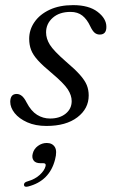

<svg xmlns="http://www.w3.org/2000/svg" viewBox="-20 -483 445 750"><path d="M175.5 -20Q213 -20 236.5 -39Q260 -58 260 -88Q260 -110.5 244.8 -134Q229.5 -157.5 181.5 -198Q147 -226.5 128 -247.5Q109 -268.5 101.5 -288Q94 -307.5 94 -331.5Q94 -367 114.8 -397Q135.5 -427 174 -445Q212.5 -463 265.5 -463Q327 -463 361.2 -436.8Q395.5 -410.5 395.5 -378.5Q396 -348 369.5 -348Q358 -348 349.5 -355.2Q341 -362.5 332.5 -380.5Q320 -407.5 301.8 -422Q283.5 -436.5 255.5 -436.5Q212 -436.5 186 -413.5Q160 -390.5 160 -356.5Q160 -332 174.8 -308.2Q189.5 -284.5 237 -243Q273 -212.5 292.2 -190.8Q311.5 -169 319 -150.5Q326.5 -132 326.5 -110Q326.5 -58.5 282.2 -24.8Q238 9 161.5 9Q118.5 9 86.5 -5.2Q54.5 -19.5 37.2 -41.2Q20 -63 20 -85.5Q20.5 -116 45 -116Q56 -116 65.5 -108.2Q75 -100.5 84 -82.5Q101.5 -49 124.8 -34.5Q148 -20 175.5 -20ZM138 154.5Q118.5 154.5 111 143.5Q103.5 132.5 108 116.5Q112.5 98.5 128.2 87Q144 75.5 162.5 75.5Q184 75.5 194 91Q204 106.5 195 140.5Q173.5 224 90 245.5Q74.5 249.5 73.5 239Q73.5 229 87.5 225.5Q117 217 135.2 200.2Q153.5 183.5 158 166Q161 154.5 149 154.5Z"/></svg>

Font: Fraunces 9pt Light
Style: Italic
Weight: 300
Italic angle: -16°
Version: Version 1.000;[0bf87f6ff]